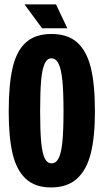

<svg xmlns="http://www.w3.org/2000/svg" viewBox="-20 -823 462 855"><path d="M18.8 -325.3Q18.8 -448.5 36.6 -523Q54.3 -597.5 96 -634.6Q137.7 -671.7 209.3 -671.7Q281.2 -671.7 323.3 -634.3Q365.5 -597 384.1 -523Q402.7 -449 402.7 -327.3Q402.7 -212.5 384.1 -139.2Q365.5 -65.8 322.5 -27.1Q279.5 11.7 207.2 11.7Q136.3 11.7 94.9 -26.8Q53.5 -65.3 36.2 -138.3Q18.8 -211.3 18.8 -325.3ZM262.8 -328.5Q262.8 -415.3 257.6 -465.9Q252.3 -516.5 240.5 -539.8Q228.7 -563.2 209 -563.2Q190.2 -563.2 179.1 -540Q168 -516.8 163.3 -466.2Q158.7 -415.5 158.7 -328.7Q158.7 -241 163.3 -191.2Q168 -141.5 178.9 -118.6Q189.8 -95.7 209.8 -95.7Q229.7 -95.7 241.2 -118.4Q252.8 -141.2 257.8 -191.2Q262.8 -241.3 262.8 -328.5ZM279.8 -697.2 229.5 -803.3H89.2L167.3 -697.2Z"/></svg>

Font: Bricolage Grotesque 96pt Condensed ExBd
Style: Regular
Weight: 800
Width: 3
Designer: Mathieu Triay
Foundry: Atelier Triay
Version: Version 1.001;Glyphs 3.2 (3207)